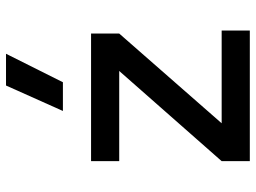

<svg xmlns="http://www.w3.org/2000/svg" viewBox="-124 -710 835 626"><g transform="rotate(-90 293.0 -397.5)"><path d="M151.4 -32.2 80.1 -91.8 424.8 -483.4 496.1 -425.8ZM80.1 0V-91.8H505.9V0ZM80.1 -425.8V-517.6H496.1V-425.8ZM243.7 -609.4 326.7 -794.9H430.2L337.4 -609.4Z"/></g></svg>

Font: Cascadia Code
Style: Regular
Weight: 400
Designer: Aaron Bell
Foundry: Saja Typeworks
Version: Version 2404.023